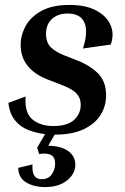

<svg xmlns="http://www.w3.org/2000/svg" viewBox="-20 -537 508 780"><path d="M286 132Q286 169 252.5 196Q219 223 162 223Q119 223 87 204.5Q55 186 54 145L112 131Q110 164 120 177.5Q130 191 149 191Q177 191 190.5 171Q204 151 204 128Q204 108 194 97.5Q184 87 160 87Q156 87 150 87.5Q144 88 139 89L131 63L163 8Q129 4 96 -8.5Q63 -21 41 -48Q19 -75 14 -119L84 -145Q79 -79 111.5 -52Q144 -25 197 -25Q254 -25 281 -50Q308 -75 308 -111Q308 -139 290.5 -157.5Q273 -176 228 -193L171 -215Q120 -235 92 -270Q64 -305 64 -354Q64 -394 84 -431Q104 -468 148 -492.5Q192 -517 263 -517Q328 -517 370.5 -494.5Q413 -472 429 -435.5Q445 -399 430 -356L317 -340Q339 -408 323 -445Q307 -482 255 -482Q215 -482 191 -460Q167 -438 167 -400Q167 -363 187.5 -344Q208 -325 239 -313L295 -291Q348 -270 379.5 -237.5Q411 -205 411 -149Q411 -106 388.5 -70Q366 -34 320 -12Q274 10 202 10L176 55Q229 56 257.5 77Q286 98 286 132Z"/></svg>

Font: Inria Serif
Style: Bold Italic
Weight: 700
Italic angle: -10°
Designer: Black Foundry Team
Foundry: Black Foundry
Version: Version 1.000; ttfautohint (v1.8.3)